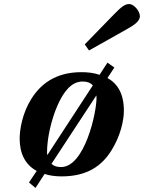

<svg xmlns="http://www.w3.org/2000/svg" viewBox="-20 -858 710 947"><path d="M398 -639 419 -609 602 -712C638 -732 670 -752 670 -778C670 -803 641 -838 617 -838C597 -838 580 -826 543 -788ZM77 -174C77 -103 103 -46 161 -15L123 42L155 69L200 0C224 8 252 12 284 12C410 12 482 -40 529 -115C575 -188 591 -265 591 -312C591 -398 558 -447 510 -473L544 -525L510 -549L471 -489C442 -499 412 -502 381 -502C252 -502 179 -441 135 -371C90 -300 77 -219 77 -174ZM212 -107C212 -174 232 -266 264 -339C295 -408 333 -456 388 -456C411 -456 427 -449 438 -437L214 -94C212 -96 212 -102 212 -107ZM234 -50 455 -387C456 -384 456 -379 456 -374C456 -300 397 -34 281 -34C261 -34 245 -39 234 -50Z"/></svg>

Font: Heuristica
Style: Bold Italic
Weight: 700
Italic angle: -13°
Version: Version 1.0.1